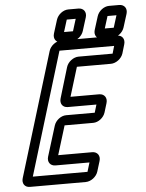

<svg xmlns="http://www.w3.org/2000/svg" viewBox="-58 -891 730 962"><g transform="rotate(-5 306.5 -409.5)"><path d="M291 -557 245 -404C237 -378 251 -357 277 -357H421L409 -317H265C239 -317 212 -296 204 -270L157 -118C149 -92 164 -71 190 -71H361L347 -25H72L260 -642H535L524 -604H353C327 -604 299 -583 291 -557ZM458 -314 472 -360C480 -386 465 -407 439 -407H295L340 -554H511C537 -554 565 -575 573 -601L586 -645C594 -671 580 -692 554 -692H273C247 -692 219 -671 211 -645L21 -22C13 4 27 25 53 25H334C360 25 388 4 396 -22L412 -74C420 -100 405 -121 379 -121H208L253 -267H397C423 -267 450 -288 458 -314ZM496 -733 515 -794H560L541 -733ZM590 -730 611 -797C619 -823 604 -844 578 -844H527C501 -844 474 -823 466 -797L445 -730C437 -704 452 -683 478 -683H529C555 -683 582 -704 590 -730ZM291 -733 310 -794H355L336 -733ZM385 -730 406 -797C414 -823 399 -844 373 -844H322C296 -844 269 -823 261 -797L240 -730C232 -704 247 -683 273 -683H324C350 -683 377 -704 385 -730Z"/></g></svg>

Font: DIN Rundschrift
Style: MittelKontKu
Weight: 400
Version: Version 1.027